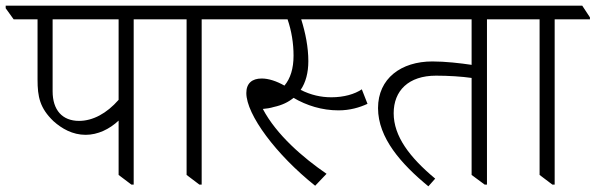

<svg xmlns="http://www.w3.org/2000/svg" viewBox="-53 -643 2094 675"><path d="M248 -169C291 -169 332 -189 364 -219V-28L409 6H417V-575H541V-582L514 -623H-33V-614L-5 -575H79V-363C79 -303 87 -263 135 -217C164 -191 202 -169 248 -169ZM132 -322V-575H364V-292C322 -244 273 -218 225 -218C166 -218 132 -256 132 -322Z M648 6H656V-575H780V-582L753 -623H476V-615L504 -575H603V-28Z M1055 10 1095 -32C1012 -89 919 -169 871 -260C884 -261 897 -263 910 -267C938 -273 961 -284 979 -299C1025 -272 1079 -255 1137 -255C1177 -255 1211 -265 1239 -278L1219 -329C1194 -312 1156 -301 1112 -301C1075 -301 1040 -309 1004 -327C1022 -353 1031 -388 1031 -428C1031 -477 1021 -527 1006 -575H1242V-582L1214 -623H715V-614L743 -575H958C972 -534 979 -491 979 -447C979 -402 968 -367 947 -342C919 -358 891 -367 867 -367C833 -367 813 -350 813 -316C813 -240 918 -99 1055 10Z M1453 12 1477 -15C1387 -90 1331 -164 1331 -245C1331 -324 1383 -377 1480 -377C1523 -377 1571 -374 1605 -369V-28L1651 6H1659V-575H1783V-582L1755 -623H1188V-615L1216 -575H1605V-415C1565 -421 1512 -427 1467 -427C1357 -427 1276 -367 1276 -263C1276 -158 1358 -66 1453 12Z M1889 6H1897V-575H2021V-582L1994 -623H1717V-615L1745 -575H1844V-28Z"/></svg>

Font: Noto Serif Devanagari Light
Style: Regular
Weight: 300
Designer: Universal Thirst, Indian Type Foundry and the Monotype Design Team
Foundry: Monotype Imaging Inc.
Version: Version 2.004